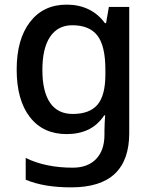

<svg xmlns="http://www.w3.org/2000/svg" viewBox="-20 -569 661 829"><path d="M268 -549Q320 -549 362 -529Q404 -509 433 -469H438L450 -539H538V6Q538 122 476 181Q414 240 287 240Q229 240 180.5 232Q132 224 91 207V113Q177 155 294 155Q359 155 395 117.5Q431 80 431 13V-5Q431 -18 432 -39Q433 -60 434 -71H430Q402 -29 361.5 -9.5Q321 10 268 10Q166 10 109 -63.5Q52 -137 52 -269Q52 -399 109.5 -474Q167 -549 268 -549ZM292 -460Q230 -460 196.5 -410.5Q163 -361 163 -267Q163 -174 196 -125.5Q229 -77 294 -77Q367 -77 401 -117Q435 -157 435 -248V-268Q435 -371 400.5 -415.5Q366 -460 292 -460Z"/></svg>

Font: Noto Sans Nag Mundari Medium
Style: Regular
Weight: 500
Version: Version 1.000